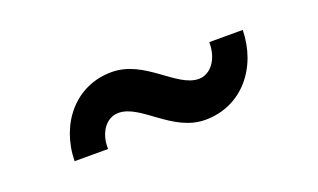

<svg xmlns="http://www.w3.org/2000/svg" viewBox="-36 -542 753 455"><g transform="rotate(-20 340.0 -315.0)"><path d="M425 -223.5C518 -223.5 579 -300 580.6 -393.5H496.1C496.1 -392.5 496.1 -391.5 496.1 -390.5C496.1 -351.4 474.1 -320 443.4 -320C387.4 -320 337.5 -406 254 -406C162.5 -406 101.4 -331 99.8 -237.5H184.3C184.2 -239 184.2 -240.5 184.2 -242C184.2 -276.8 203.5 -309.5 236.6 -309.5C292.6 -309.5 342.5 -223.5 425 -223.5Z"/></g></svg>

Font: Manrope
Style: MediumItalic
Weight: 500
Italic angle: -15°
Designer: Mikhail Sharanda
Foundry: Mikhail Sharanda
Version: Version 4.502;hotconv 1.0.109;makeotfexe 2.5.65596